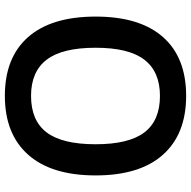

<svg xmlns="http://www.w3.org/2000/svg" viewBox="-18 -738 767 770"><g transform="rotate(90 365.0 -353.5)"><path d="M684 -354Q684 -177 601 -83.5Q518 10 365 10Q211 10 129 -83.5Q47 -177 47 -354Q47 -531 129 -624Q211 -717 365 -717Q518 -717 601 -624Q684 -531 684 -354ZM559 -354Q559 -487 511.5 -549.5Q464 -612 365 -612Q268 -612 220 -549.5Q172 -487 172 -354Q172 -220 220 -157.5Q268 -95 365 -95Q464 -95 511.5 -157.5Q559 -220 559 -354Z"/></g></svg>

Font: Asta Sans
Style: Bold
Weight: 700
Designer: 42dot
Version: Version 1.000